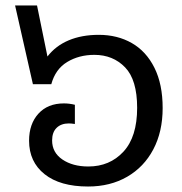

<svg xmlns="http://www.w3.org/2000/svg" viewBox="-20 -668 663 700"><path d="M573 -274Q573 -188 539 -123.5Q505 -59 443.5 -23.5Q382 12 301 12Q199 12 142.5 -33Q86 -78 86 -155Q86 -216 120 -253.5Q154 -291 213 -291Q233 -291 253 -286V-216Q239 -218 231 -218Q203 -218 186.5 -202Q170 -186 170 -156Q170 -112 207.5 -86.5Q245 -61 302 -61Q380 -61 430 -115Q480 -169 480 -275Q480 -377 436 -422.5Q392 -468 324 -468Q268 -468 225 -442Q182 -416 167 -361H100L35 -648H115L153 -462Q183 -501 230.5 -521Q278 -541 340 -541Q408 -541 460.5 -511Q513 -481 543 -421Q573 -361 573 -274Z"/></svg>

Font: FiraGO
Style: Regular
Weight: 400
Designer: bBox Type
Foundry: bBox Type GmbH
Version: Version 1.001;April 20, 2020;FontCreator 12.0.0.2555 64-bit